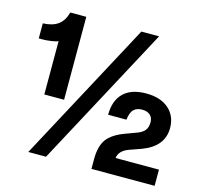

<svg xmlns="http://www.w3.org/2000/svg" viewBox="-103 -826 989 939"><g transform="rotate(15 391.0 -356.0)"><path d="M221.2 -292H121.1V-562Q110.8 -556.6 86.2 -553.2Q61.5 -549.8 44.9 -549.8H23.9V-626Q73.2 -627.9 101.1 -648.7Q128.9 -669.4 140.1 -711.9H221.2ZM208 0H118.2L500 -711.9H589.8ZM757.8 0H438V-49.8Q438 -115.7 464.1 -150.9Q490.2 -186 553.2 -209L609.9 -230Q635.7 -239.7 647 -255.1Q658.2 -270.5 658.2 -294.9Q658.2 -317.9 643.6 -331.1Q628.9 -344.2 603 -344.2Q576.2 -344.2 560.8 -329.3Q545.4 -314.5 541 -276.9H448.2Q448.2 -348.6 487.3 -387.2Q526.4 -425.8 602.1 -425.8Q675.3 -425.8 716.6 -389.2Q757.8 -352.5 757.8 -292Q757.8 -199.2 651.9 -159.2L589.8 -137.2Q543 -120.1 538.1 -82H757.8Z"/></g></svg>

Font: Creato Display ExtraBold
Style: Regular
Weight: 800
Version: Version 1.000